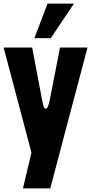

<svg xmlns="http://www.w3.org/2000/svg" viewBox="-26 -861 504 1062"><path d="M306 -598 249 -307C243 -277 236 -260 227 -260C217 -260 213 -277 207 -307L152 -598H-6L148 -17L101 181H252L458 -598ZM164 -650H255L383 -841H237Z"/></svg>

Font: Ranchers
Style: Regular
Weight: 400
Designer: Pablo Impallari, Brenda Gallo
Foundry: Pablo Impallari, Brenda Gallo
Version: Version 1.000